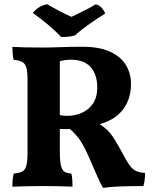

<svg xmlns="http://www.w3.org/2000/svg" viewBox="-20 -908 744 937"><path d="M482.6 9Q468.2 -18 457.2 -42.3Q446.2 -66.6 436 -90.3Q425.8 -114 415 -138.8Q399 -175 384.9 -200.6Q370.8 -226.2 353 -246.7Q335.2 -267.2 309.8 -288.6L351.4 -279.8Q323.6 -278.4 303.2 -278.1Q282.8 -277.8 258.4 -279.2L264.4 -347.2Q279.6 -344.6 288.9 -343.6Q298.2 -342.6 307.6 -342.6Q346 -342.6 379.7 -357.5Q413.4 -372.4 434 -403Q454.6 -433.6 454.6 -481.4Q454.6 -544 422.5 -580.3Q390.4 -616.6 326.8 -616.6Q309.2 -616.6 294.9 -614.3Q280.6 -612 265.2 -607L272 -636V-169Q272 -122.8 277.4 -100.1Q282.8 -77.4 294.7 -69.9Q306.6 -62.4 327.8 -61Q331.4 -50.8 332.7 -32.7Q334 -14.6 334 3Q314.2 2 285.8 1.3Q257.4 0.6 229 0.3Q200.6 0 181.4 0Q146.4 0 108 1Q69.6 2 40.4 3Q40.4 -16.4 42 -32.5Q43.6 -48.6 47.2 -61Q74.2 -63 88.9 -71.1Q103.6 -79.2 109 -100.7Q114.4 -122.2 114.4 -163V-515.4Q114.4 -555.6 109 -576.4Q103.6 -597.2 88.9 -605.5Q74.2 -613.8 46.6 -616.2Q43 -629.2 41.7 -648.8Q40.4 -668.4 40.4 -679.2Q64.4 -677.6 105.4 -676.8Q146.4 -676 191.6 -676Q224.8 -676 275.8 -677.9Q326.8 -679.8 382.6 -679.8Q464.8 -679.8 517.2 -655.7Q569.6 -631.6 594.4 -590.6Q619.2 -549.6 619.2 -499.8Q619.2 -441.2 596 -398.3Q572.8 -355.4 532 -329.9Q491.2 -304.4 438.2 -296.8L454.6 -309.4Q483.4 -292.4 502.5 -274.2Q521.6 -256 540.5 -225.4Q559.4 -194.8 587.2 -142.4Q603.4 -112.4 616.3 -96.3Q629.2 -80.2 645.2 -73.1Q661.2 -66 688 -64Q688 -46 686 -30.4Q684 -14.8 679.8 0Q617.2 0 566.3 1.8Q515.4 3.6 482.6 9ZM278.6 -727.4Q252.2 -755.4 217.4 -785Q182.6 -814.6 140.2 -844.8Q151.8 -860 168.6 -871.1Q185.4 -882.2 210.2 -887.6Q235.8 -872.2 267.6 -855.5Q299.4 -838.8 328.6 -825.8Q343.8 -833.4 365.9 -843.7Q388 -854 409.8 -865.7Q431.6 -877.4 446.6 -887Q465.4 -883.2 477.3 -868.9Q489.2 -854.6 493.2 -841.6Q456.2 -819 416.4 -791.1Q376.6 -763.2 346.6 -735.6Q330.8 -730.6 313.5 -729Q296.2 -727.4 278.6 -727.4Z"/></svg>

Font: Vollkorn
Style: Regular
Weight: 400
Designer: Friedrich Althausen
Foundry: Friedrich Althausen
Version: Version 4.104